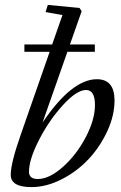

<svg xmlns="http://www.w3.org/2000/svg" viewBox="-20 -745 489 776"><path d="M106.9 11.2Q23.4 11.2 23.4 -38.6Q23.4 -85.9 64.5 -202.6L180.7 -535.6H78.6V-565.4H190.9L232.4 -684.1L164.1 -696.3L173.3 -725.1L301.3 -712.9L310.1 -699.7L262.7 -565.4H363.3V-535.6H252.4L151.9 -249.5Q270 -424.8 371.6 -424.8Q442.9 -424.8 442.9 -338.9Q442.9 -278.3 413.6 -214.8Q384.3 -151.4 337.9 -101.8Q291.5 -52.2 229.5 -20.5Q167.5 11.2 106.9 11.2ZM132.8 -21.5Q179.2 -21.5 234.1 -70.3Q289.1 -119.1 326.4 -190.2Q363.8 -261.2 363.8 -320.8Q363.8 -381.3 327.6 -381.3Q290 -381.3 234.4 -320.3Q178.7 -259.3 137.9 -179.9Q97.2 -100.6 97.2 -50.8Q97.2 -21.5 132.8 -21.5Z"/></svg>

Font: Elstob 18pt
Style: Italic
Weight: 400
Italic angle: -20°
Designer: Peter S. Baker
Version: Version 1.015